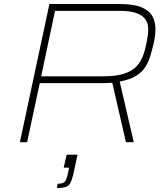

<svg xmlns="http://www.w3.org/2000/svg" viewBox="-20 -708 838 956"><path d="M79 0 226 -688H574Q646 -688 685 -671.5Q724 -655 739 -627Q754 -599 754 -562Q754 -551 753 -539.5Q752 -528 750 -516Q748 -504 745 -491Q737 -458 728 -428Q719 -398 702.5 -373Q686 -348 656 -329.5Q626 -311 576 -302L646 0H607L539 -296Q525 -295 508.5 -294.5Q492 -294 475 -294H178L115 0ZM185 -328H494Q557 -328 596 -340.5Q635 -353 657 -375Q679 -397 690.5 -426.5Q702 -456 709 -491Q713 -511 715.5 -529.5Q718 -548 718 -564Q718 -591 704.5 -611Q691 -631 660 -642.5Q629 -654 575 -654H254ZM263 228 267 207Q284 207 293.5 203Q303 199 309 186.5Q315 174 320 147L324 127H297L312 62H366L349 141Q343 170 337 187.5Q331 205 322.5 213.5Q314 222 300 225Q286 228 263 228Z"/></svg>

Font: Saira Expanded Thin
Style: Italic
Weight: 250
Width: 7
Italic angle: -12°
Designer: Hector Gatti with collaboration of the Omnibus-Type team
Foundry: Omnibus-Type
Version: Version 1.101